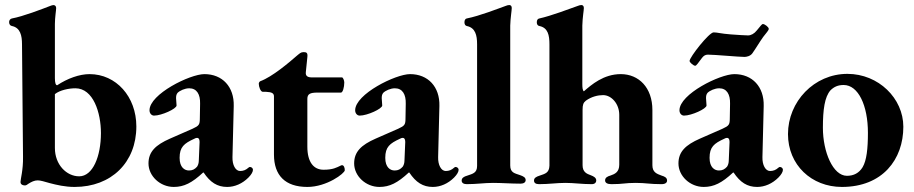

<svg xmlns="http://www.w3.org/2000/svg" viewBox="-20 -725 3614 759"><path d="M28 -622C60 -615 67 -585 67 -550L71 -105C72 -53 61 -17 61 -5C61 2 67 8 79 8C83 8 88 5 93 1C104 -6 116 -12 129 -12C140 -12 156 -7 177 -1C204 6 237 14 275 14C420 14 519 -83 519 -225C519 -343 439 -432 334 -432C294 -432 247 -415 206 -388C200 -388 197 -398 197 -416V-630C197 -656 202 -684 202 -693C202 -699 199 -705 191 -705C188 -705 182 -703 177 -701C146 -689 71 -660 27 -652C21 -651 16 -645 16 -638C16 -628 21 -623 28 -622ZM197 -140V-353C217 -369 253 -376 278 -376C349 -376 379 -279 379 -199C379 -107 347 -28 293 -28C243 -28 197 -74 197 -140Z M667 14C707 14 739 -2 783 -43H785C811 -4 839 14 878 14C908 14 938 1 962 -23C974 -35 980 -46 980 -54C980 -60 974 -65 968 -65C966 -65 964 -64 962 -62C952 -53 942 -49 929 -49C911 -49 898 -73 899 -104L904 -306C906 -382 859 -432 788 -432C731 -432 571 -353 571 -289C571 -277 579 -268 589 -268C619 -268 678 -295 678 -308C678 -316 676 -329 676 -337C676 -345 677 -352 682 -358C691 -367 711 -376 728 -376C758 -376 772 -352 771 -315L770 -258C770 -232 767 -228 741 -216L652 -177C595 -152 567 -125 567 -79C567 -29 613 14 667 14ZM727 -51C710 -51 690 -63 690 -101C690 -144 708 -158 747 -176C752 -179 756 -180 759 -180C764 -180 769 -177 769 -164L766 -92C766 -80 763 -72 759 -66C750 -56 741 -51 727 -51Z M1195 14C1272 14 1343 -40 1343 -52C1343 -63 1339 -72 1332 -72C1330 -72 1328 -71 1326 -70C1311 -63 1297 -54 1259 -54C1220 -54 1195 -84 1195 -145V-334C1195 -353 1205 -359 1235 -359H1328C1335 -359 1341 -380 1341 -399C1341 -407 1336 -419 1332 -419H1213C1197 -419 1187 -424 1189 -440L1195 -499C1197 -516 1192 -519 1180 -519C1169 -519 1164 -513 1155 -506C1123 -478 1056 -421 1009 -404C1005 -402 1003 -397 1003 -394C1003 -382 1010 -362 1019 -362H1032C1055 -361 1063 -356 1063 -344V-114C1063 -32 1107 14 1195 14Z M1480 14C1520 14 1552 -2 1596 -43H1598C1624 -4 1652 14 1691 14C1721 14 1751 1 1775 -23C1787 -35 1793 -46 1793 -54C1793 -60 1787 -65 1781 -65C1779 -65 1777 -64 1775 -62C1765 -53 1755 -49 1742 -49C1724 -49 1711 -73 1712 -104L1717 -306C1719 -382 1672 -432 1601 -432C1544 -432 1384 -353 1384 -289C1384 -277 1392 -268 1402 -268C1432 -268 1491 -295 1491 -308C1491 -316 1489 -329 1489 -337C1489 -345 1490 -352 1495 -358C1504 -367 1524 -376 1541 -376C1571 -376 1585 -352 1584 -315L1583 -258C1583 -232 1580 -228 1554 -216L1465 -177C1408 -152 1380 -125 1380 -79C1380 -29 1426 14 1480 14ZM1540 -51C1523 -51 1503 -63 1503 -101C1503 -144 1521 -158 1560 -176C1565 -179 1569 -180 1572 -180C1577 -180 1582 -177 1582 -164L1579 -92C1579 -80 1576 -72 1572 -66C1563 -56 1554 -51 1540 -51Z M1825 3C1865 3 1894 -2 1929 -2C1964 -2 1999 1 2038 1C2050 1 2058 -4 2058 -13C2058 -23 2050 -28 2035 -33C2015 -40 1997 -42 1997 -71V-624C1998 -656 2003 -683 2003 -693C2003 -699 2001 -705 1993 -705C1989 -705 1985 -704 1980 -702C1949 -691 1876 -662 1825 -652C1820 -651 1816 -646 1816 -637C1816 -628 1820 -623 1826 -622C1859 -615 1866 -586 1866 -550V-69C1866 -41 1848 -38 1828 -31C1813 -27 1805 -21 1805 -11C1805 -2 1813 3 1825 3Z M2111 3C2151 3 2180 -2 2215 -2C2250 -2 2279 3 2319 3C2331 3 2337 -3 2337 -12C2337 -22 2327 -28 2316 -32C2299 -38 2283 -45 2283 -72V-291C2283 -311 2286 -319 2296 -327C2318 -343 2344 -349 2364 -349C2397 -349 2428 -315 2428 -271V-74C2428 -45 2411 -37 2393 -31C2382 -28 2372 -23 2372 -12C2372 -2 2381 3 2397 3C2445 3 2449 -2 2493 -2C2534 -2 2547 3 2595 3C2610 3 2617 -3 2617 -11C2617 -22 2609 -27 2595 -31C2576 -38 2559 -44 2559 -72V-290C2559 -379 2505 -432 2434 -432C2366 -432 2318 -390 2288 -364C2283 -368 2282 -379 2282 -393V-624C2283 -659 2288 -683 2288 -693C2288 -699 2286 -705 2278 -705C2274 -705 2270 -704 2265 -702C2234 -691 2158 -662 2112 -652C2106 -651 2102 -646 2102 -637C2102 -628 2106 -623 2113 -622C2146 -615 2152 -586 2152 -550V-70C2151 -41 2134 -38 2114 -31C2098 -26 2091 -21 2091 -11C2091 -2 2098 3 2111 3Z M2728 -465C2733 -465 2739 -475 2755 -496C2761 -504 2768 -509 2778 -509C2805 -509 2901 -500 2923 -500C2931 -500 2946 -503 2954 -514C2967 -532 2982 -558 2997 -579C3010 -596 3019 -605 3019 -611C3019 -618 3003 -630 2996 -630C2991 -630 2986 -621 2972 -605C2962 -592 2949 -585 2937 -585C2924 -585 2899 -587 2869 -589C2829 -592 2816 -597 2801 -597C2783 -597 2706 -499 2706 -484C2706 -478 2722 -465 2728 -465ZM2762 14C2802 14 2834 -2 2878 -43H2880C2906 -4 2934 14 2973 14C3003 14 3033 1 3057 -23C3069 -35 3075 -46 3075 -54C3075 -60 3069 -65 3063 -65C3061 -65 3059 -64 3057 -62C3047 -53 3037 -49 3024 -49C3006 -49 2993 -73 2994 -104L2999 -306C3001 -382 2954 -432 2883 -432C2826 -432 2666 -353 2666 -289C2666 -277 2674 -268 2684 -268C2714 -268 2773 -295 2773 -308C2773 -316 2771 -329 2771 -337C2771 -345 2772 -352 2777 -358C2786 -367 2806 -376 2823 -376C2853 -376 2867 -352 2866 -315L2865 -258C2865 -232 2862 -228 2836 -216L2747 -177C2690 -152 2662 -125 2662 -79C2662 -29 2708 14 2762 14ZM2822 -51C2805 -51 2785 -63 2785 -101C2785 -144 2803 -158 2842 -176C2847 -179 2851 -180 2854 -180C2859 -180 2864 -177 2864 -164L2861 -92C2861 -80 2858 -72 2854 -66C2845 -56 2836 -51 2822 -51Z M3308 14C3469 14 3551 -95 3551 -224C3551 -336 3453 -433 3330 -433C3198 -433 3095 -323 3095 -195C3095 -73 3188 14 3308 14ZM3328 -30C3273 -30 3233 -124 3233 -220C3233 -292 3240 -342 3263 -368C3277 -382 3293 -389 3315 -389C3373 -389 3411 -308 3411 -200C3411 -138 3406 -91 3390 -64C3376 -41 3355 -30 3328 -30Z"/></svg>

Font: EB Garamond
Style: Bold
Weight: 700
Designer: Georg Duffner and Octavio Pardo
Foundry: Georg Duffner
Version: Version 1.000;PS 001.000;hotconv 1.0.88;makeotf.lib2.5.64775